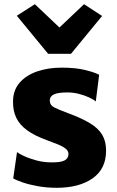

<svg xmlns="http://www.w3.org/2000/svg" viewBox="-20 -886 555 914"><path d="M43 -37 61 -162Q69 -155 94.2 -143.2Q119.5 -131.5 154 -122.2Q188.5 -113 225 -113Q268.5 -112.5 287.2 -122.2Q306 -132 306 -153Q306 -167.5 292.5 -178.2Q279 -189 256 -198.5Q233 -208 205 -218Q144 -240 108.2 -266.5Q72.5 -293 57 -326.2Q41.5 -359.5 42 -402Q42 -456 73.2 -492Q104.5 -528 157 -546Q209.5 -564 273 -564Q341.5 -564 387.5 -552.2Q433.5 -540.5 452 -530L436 -403Q426 -412 404.5 -422Q383 -432 356 -439Q329 -446 302 -446Q255.5 -446 236.2 -436.5Q217 -427 217 -408Q217 -385.5 237.5 -375Q258 -364.5 302 -348Q368 -324 408.2 -299.5Q448.5 -275 466.8 -244Q485 -213 485 -169Q485 -82 420.8 -37Q356.5 8 250 8Q204 8 162.5 0.8Q121 -6.5 89.8 -17Q58.5 -27.5 43 -37ZM60 -811 146 -866 263 -755 380 -866 466 -810 318 -630H209Z"/></svg>

Font: Koeln Type Sans ExtraBold
Style: Regular
Weight: 800
Designer: Eben Sorkin
Foundry: Eben Sorkin
Version: Version 2.001